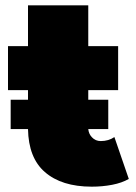

<svg xmlns="http://www.w3.org/2000/svg" viewBox="-20 -690 510 720"><path d="M324 10Q211 10 148 -45Q87 -98 85 -206H20V-316H85V-352H10V-517H85V-670H311V-517H423V-352H311V-316H386V-206H311Q313 -187 325 -175Q338 -161 358 -161Q387 -161 409 -176L463 -19Q437 -4 400.5 3Q364 10 324 10Z"/></svg>

Font: Montserrat Thin Black
Style: Regular
Weight: 900
Version: Version 9.000